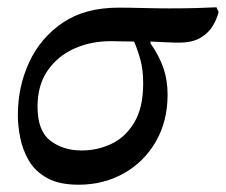

<svg xmlns="http://www.w3.org/2000/svg" viewBox="-20 -493 620 527"><path d="M196 14Q142 14 109 -4.5Q76 -23 59 -52.5Q42 -82 35.5 -115Q29 -148 29 -177Q29 -255 60 -322Q91 -389 152 -430.5Q213 -472 305 -472Q333 -472 372.5 -471Q412 -470 444 -470Q494 -470 522.5 -471Q551 -472 574 -473L580 -460Q576 -443 565 -423.5Q554 -404 531.5 -390Q509 -376 471 -376Q455 -376 435 -377Q415 -378 393 -379V-374Q417 -340 428.5 -306.5Q440 -273 440 -233Q440 -160 407.5 -104Q375 -48 319.5 -17Q264 14 196 14ZM348 -379Q329 -379 312 -379.5Q295 -380 284 -380Q229 -380 183.5 -359.5Q138 -339 110.5 -299Q83 -259 83 -200Q83 -134 118 -107Q153 -80 204 -80Q248 -80 286.5 -98.5Q325 -117 349 -157.5Q373 -198 373 -264Q373 -301 365.5 -328.5Q358 -356 348 -379Z"/></svg>

Font: STIX Two Text Medium
Style: Italic
Weight: 500
Italic angle: -12°
Designer: Ross Mills, John Hudson & Paul Hanslow, Tiro Typeworks Ltd; with prior portions MicroPress Inc. and Coen Hoffman, Elsevi
Foundry: Tiro Typeworks Ltd
Version: Version 2.13 b171